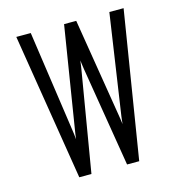

<svg xmlns="http://www.w3.org/2000/svg" viewBox="-105 -792 825 885"><g transform="rotate(-15 308.0 -350.0)"><path d="M165 0 52 -700H121L191 -215Q192.5 -205.5 193.5 -196.8Q194.5 -188 196 -173Q197.5 -185 199 -196Q200.5 -207 202 -215L280 -700H338L416 -221Q417 -215 418.5 -205Q420 -195 421 -185Q422 -195 423.2 -205Q424.5 -215 425 -220L496 -700H564L451 0H393L315 -475Q313.5 -484 312 -495.5Q310.5 -507 309 -519Q307.5 -507 306 -496.2Q304.5 -485.5 303 -477L223 0Z"/></g></svg>

Font: Overpass Mono Light Light
Style: Regular
Weight: 300
Monospace: yes
Version: Version 4.000